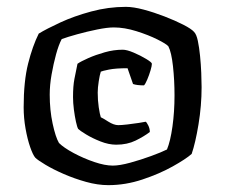

<svg xmlns="http://www.w3.org/2000/svg" viewBox="-20 -755 657 560"><path d="M296 -215Q265 -215 231 -224.5Q197 -234 166 -247.5Q135 -261 112.5 -274.5Q90 -288 83 -295Q76 -303 68 -326Q60 -349 54.5 -380Q49 -411 49 -442Q49 -518 62 -569.5Q75 -621 93 -657Q116 -671 156 -689.5Q196 -708 246 -721.5Q296 -735 347 -735Q369 -735 399 -727Q429 -719 460 -707Q491 -695 514.5 -683Q538 -671 546 -662Q553 -655 557 -636Q561 -617 563.5 -592Q566 -567 567 -542.5Q568 -518 568 -501Q568 -447 559 -392.5Q550 -338 539 -306Q522 -291 483.5 -269.5Q445 -248 395.5 -231.5Q346 -215 296 -215ZM309 -272Q329 -272 360 -280.5Q391 -289 421 -300Q451 -311 467 -319Q477 -343 483 -386Q489 -429 489 -477Q489 -521 484.5 -562Q480 -603 471 -620Q465 -627 439 -640Q413 -653 378 -664Q343 -675 312 -675Q293 -675 263.5 -669Q234 -663 205 -655Q176 -647 160 -641Q151 -624 143.5 -596.5Q136 -569 130.5 -538Q125 -507 125 -479Q125 -434 133.5 -394.5Q142 -355 152 -338Q166 -324 195 -308.5Q224 -293 255 -282.5Q286 -272 309 -272ZM319 -333Q297 -333 273 -342.5Q249 -352 231 -363Q213 -374 208 -379Q205 -384 201.5 -400Q198 -416 195.5 -435.5Q193 -455 193 -472Q193 -504 197 -524.5Q201 -545 206 -569Q216 -576 237.5 -585.5Q259 -595 285.5 -602.5Q312 -610 338 -610Q350 -610 370 -601.5Q390 -593 406.5 -583Q423 -573 423 -569Q423 -563 419 -549.5Q415 -536 409.5 -523Q404 -510 400 -506Q379 -506 368 -510L352 -556Q317 -556 297.5 -552Q278 -548 274 -546Q271 -537 268 -518Q265 -499 265 -485Q265 -462 268 -442Q271 -422 274 -413Q279 -411 295.5 -400.5Q312 -390 325 -390Q334 -390 351.5 -392Q369 -394 385 -396.5Q401 -399 405 -400Q408 -398 412.5 -389Q417 -380 417 -370Q400 -357 375.5 -345Q351 -333 319 -333Z"/></svg>

Font: Texturina ExtraBold
Style: Regular
Weight: 800
Designer: Guillermo Torres Carreño
Foundry: Omnibus-Type
Version: Version 1.002; ttfautohint (v1.8.3)